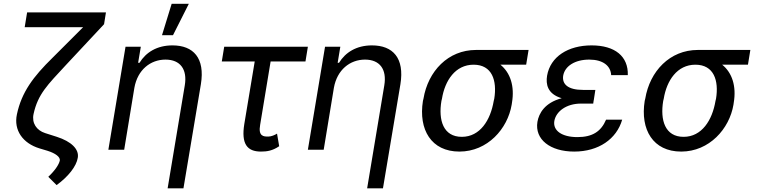

<svg xmlns="http://www.w3.org/2000/svg" viewBox="-20 -793 4010 1017"><path d="M541.2 -727.3H123.6L110.8 -649.1H420.5L258.5 -487.2C155.2 -386 94.5 -304.3 69.6 -187.5C51.5 -103 100.9 -34.1 188.9 -7.1L231.5 5.7C274.5 19.2 299.4 38.7 296.9 56.8C292.6 78.5 270.2 111.5 235.8 143.5L279.8 187.5C341.3 142.8 384.9 88.1 392 42.6C399.9 -2.5 357.6 -43.7 281.2 -68.2L218.8 -88.1C173.7 -102.6 147.4 -141 157.7 -188.9C180.8 -294.7 231.9 -343.4 328.1 -447.4L531.2 -664.8Z M691.8 -328.1C708.8 -423.3 777 -477.3 856.5 -477.3C934.7 -477.3 973 -426.1 958.8 -340.9L867.9 204.5H951.7L1044 -346.6C1066.8 -485.8 1004.3 -552.6 893.5 -552.6C811.1 -552.6 752.8 -515.6 718.8 -460.2H711.6L725.9 -545.5H644.9L554 0H637.8ZM838.1 -606.5H896.3L980.1 -772.7H889.2Z M1610.8 -545.5H1167.6L1154.8 -467.3H1329.2L1274.1 -136.4C1257.1 -31.2 1288.4 9.9 1362.2 9.9C1393.5 9.9 1423.3 5.7 1458.8 -18.5L1447.4 -85.2C1436.1 -78.1 1417.6 -69.6 1400.6 -69.6C1377.8 -69.6 1346.6 -69.6 1358 -132.1L1413.4 -467.3H1598Z M1748.6 -328.1C1765.6 -423.3 1833.8 -477.3 1913.4 -477.3C1991.5 -477.3 2029.8 -426.1 2015.6 -340.9L1924.7 204.5H2008.5L2100.9 -346.6C2123.6 -485.8 2061.1 -552.6 1950.3 -552.6C1867.9 -552.6 1809.7 -515.6 1775.6 -460.2H1768.5L1782.7 -545.5H1701.7L1610.8 0H1694.6Z M2223 -269.9 2220.2 -258.5C2196 -106.5 2264.2 9.9 2413.4 9.9C2562.5 9.9 2669 -110.8 2690.3 -238.6L2691.8 -248.6C2706.7 -336.6 2683.2 -407.7 2630.7 -450.3H2767L2779.8 -528.4H2501.4C2353.7 -528.4 2247.2 -416.2 2223 -269.9ZM2318.2 -258.5 2321 -269.9C2336.6 -366.5 2392 -450.3 2488.6 -450.3C2586.6 -450.3 2613.6 -366.5 2598 -269.9L2595.2 -258.5C2578.1 -156.2 2522.7 -68.2 2426.1 -68.2C2328.1 -68.2 2301.1 -156.2 2318.2 -258.5Z M2826.7 -147.7C2811.4 -54 2895.2 9.9 3021.3 9.9C3150.9 9.9 3246.1 -56.8 3275.6 -159.1H3190.3C3163.7 -96.6 3118.3 -66.8 3038.4 -66.8C2956.3 -66.8 2908 -100.9 2916.2 -152C2925.1 -203.1 2980.5 -244.3 3056.8 -244.3H3122.2L3124.6 -261.4H3125L3133.5 -316.8H3068.2C2989 -316.8 2956.3 -346.6 2963.1 -392C2971.9 -443.2 3025.9 -477.3 3100.9 -477.3C3173.7 -477.3 3214.8 -444.6 3217.3 -394.9H3305.4C3308.6 -494.3 3237.6 -552.6 3113.6 -552.6C2989 -552.6 2895.2 -492.9 2877.8 -392C2870.7 -348 2878.6 -295.5 2955.3 -272.7C2865.1 -248.9 2834.5 -192.5 2826.7 -147.7Z M3397.7 -269.9 3394.9 -258.5C3370.7 -106.5 3438.9 9.9 3588.1 9.9C3737.2 9.9 3843.8 -110.8 3865.1 -238.6L3866.5 -248.6C3881.4 -336.6 3858 -407.7 3805.4 -450.3H3941.8L3954.5 -528.4H3676.1C3528.4 -528.4 3421.9 -416.2 3397.7 -269.9ZM3492.9 -258.5 3495.7 -269.9C3511.4 -366.5 3566.8 -450.3 3663.4 -450.3C3761.4 -450.3 3788.4 -366.5 3772.7 -269.9L3769.9 -258.5C3752.8 -156.2 3697.4 -68.2 3600.9 -68.2C3502.8 -68.2 3475.9 -156.2 3492.9 -258.5Z"/></svg>

Font: Magic Ui Pro
Style: Italic
Weight: 400
Italic angle: -9.39999°
Designer: Stefan Endress, Andreas Faust
Version: Version 1.000;FEAKit 1.0